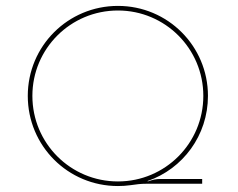

<svg xmlns="http://www.w3.org/2000/svg" viewBox="-20 -623 806 651"><path d="M379.9 7.8C394.5 7.8 408.2 6.8 422.4 4.9C442.4 2 457 0 477.5 0H665.5V-16.1H524.4C508.3 -16.1 498.5 -13.7 481 -7.8L480.5 -9.3C599.6 -50.3 685.1 -163.6 685.1 -297.9C685.1 -466.8 548.8 -603 379.9 -603C210.4 -603 74.2 -466.8 74.2 -297.9C74.2 -128.4 210.4 7.8 379.9 7.8ZM379.9 -7.8C219.2 -7.8 89.8 -137.2 89.8 -297.9C89.8 -458 219.2 -587.4 379.9 -587.4C540 -587.4 669.4 -458 669.4 -297.9C669.4 -137.2 540 -7.8 379.9 -7.8Z"/></svg>

Font: Now Thin
Style: Regular
Weight: 100
Designer: Alfredo Marco Pradil
Foundry: Alfredo Marco Pradil
Version: Version 1.200;hotconv 1.0.109;makeotfexe 2.5.65596